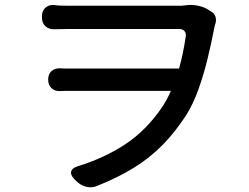

<svg xmlns="http://www.w3.org/2000/svg" viewBox="-20 -745 1040 801"><path d="M155 -677Q155 -700 169.5 -713Q184 -726 207 -724Q224 -721 263 -721Q280 -721 317 -721Q354 -721 403 -721Q452 -721 505 -721Q558 -721 605.5 -721Q653 -721 688.5 -721Q724 -721 737 -721L765 -724Q785 -726 809 -720.5Q833 -715 850 -704L862 -696Q875 -689 879 -675Q883 -661 879 -647Q879 -649 876 -638Q864 -576 847.5 -506.5Q831 -437 808.5 -374Q786 -311 757 -265Q711 -194 658.5 -140.5Q606 -87 539 -45.5Q472 -4 384 31Q362 40 339 34Q316 28 299 11L289 1Q273 -16 277 -30Q281 -44 303 -51Q417 -86 504.5 -144.5Q592 -203 657 -299Q677 -329 693 -366H277Q262 -366 251 -366Q240 -366 232 -365Q209 -364 195 -377Q181 -390 181 -413Q181 -436 195 -448.5Q209 -461 232 -460Q240 -459 250 -459Q260 -459 274 -459H727Q736 -491 743 -525Q750 -559 755 -593Q757 -607 749.5 -615.5Q742 -624 728 -624Q696 -624 646 -624Q596 -624 538 -624Q480 -624 424.5 -624Q369 -624 326 -624Q283 -624 263 -624Q247 -624 232.5 -623.5Q218 -623 207 -623Q184 -622 169.5 -635.5Q155 -649 155 -672Z"/></svg>

Font: Chiron GoRound TC M
Style: Regular
Weight: 500
Designer: Ryoko NISHIZUKA 西塚涼子 (kana, bopomofo & ideographs); Paul D. Hunt (Latin, Greek & Cyrillic); Sandoll Communications 산돌커뮤니
Foundry: Adobe
Version: Version 1.000;hotconv 1.1.1;makeotfexe 2.6.0